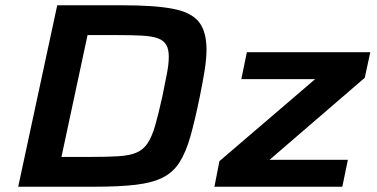

<svg xmlns="http://www.w3.org/2000/svg" viewBox="-20 -708 1429 728"><path d="M49 0 197 -688H444Q567 -688 636.5 -674.5Q706 -661 734.5 -624.5Q763 -588 763 -520Q763 -486 756 -441.5Q749 -397 737 -339Q719 -251 702 -191Q685 -131 661 -93Q637 -55 597.5 -35Q558 -15 495.5 -7.5Q433 0 337 0ZM213 -113H320Q385 -113 427.5 -115.5Q470 -118 496.5 -129Q523 -140 539.5 -164.5Q556 -189 568.5 -232.5Q581 -276 596 -344Q606 -393 613 -429.5Q620 -466 620 -493Q620 -522 610 -538.5Q600 -555 578 -563Q556 -571 517 -573Q478 -575 421 -575H312ZM793 0 812 -97 1175 -408H895L916 -510H1384L1363 -413L1002 -102H1299L1278 0Z"/></svg>

Font: Saira Expanded SemiBold
Style: Italic
Weight: 600
Width: 7
Italic angle: -12°
Designer: Hector Gatti with collaboration of the Omnibus-Type team
Foundry: Omnibus-Type
Version: Version 1.101